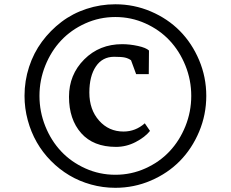

<svg xmlns="http://www.w3.org/2000/svg" viewBox="-20 -938 1080 898"><path d="M164.6 -489.7Q164.6 -415.5 191.9 -347.7Q219.2 -279.8 266.1 -230Q313 -180.2 379.2 -150.4Q445.3 -120.6 519.5 -120.6Q593.8 -120.6 659.9 -150.4Q726.1 -180.2 772.9 -230Q819.8 -279.8 847.2 -347.7Q874.5 -415.5 874.5 -489.7Q874.5 -563.5 847.2 -631.3Q819.8 -699.2 772.9 -749Q726.1 -798.8 659.9 -828.6Q593.8 -858.4 519.5 -858.4Q445.3 -858.4 379.2 -828.6Q313 -798.8 266.1 -749Q219.2 -699.2 191.9 -631.3Q164.6 -563.5 164.6 -489.7ZM94.7 -489.7Q94.7 -560.1 116 -625.2Q137.2 -690.4 176.3 -743.2Q215.3 -795.9 267.3 -835.4Q319.3 -875 384.5 -896.5Q449.7 -918 519.5 -918Q606.9 -918 685.8 -884.3Q764.6 -850.6 821.3 -793.2Q877.9 -735.8 911.4 -656.5Q944.8 -577.1 944.8 -489.7Q944.8 -401.9 911.4 -322.3Q877.9 -242.7 821.3 -185.1Q764.6 -127.4 685.8 -93.5Q606.9 -59.6 519.5 -59.6Q460.9 -59.6 405.8 -75Q350.6 -90.3 304 -118.2Q257.3 -146 218.3 -185.5Q179.2 -225.1 152.1 -272.5Q125 -319.8 109.9 -375.5Q94.7 -431.2 94.7 -489.7ZM522.5 -251Q416.5 -251 359.6 -315.4Q302.7 -379.9 302.7 -485.4Q302.7 -588.9 374 -660.2Q445.3 -731.4 551.3 -731.4Q586.9 -731.4 625 -723.1Q663.1 -714.8 676.8 -701.7L675.8 -591.3H616.7L592.8 -656.2Q580.6 -665 564.9 -668.7Q549.3 -672.4 513.7 -672.4Q459 -672.4 428.5 -627.2Q397.9 -582 397.9 -504.9Q397.9 -425.3 443.4 -374Q488.8 -322.8 557.6 -322.8Q613.8 -322.8 657.2 -361.3L681.6 -325.7Q658.2 -296.4 614.5 -273.7Q570.8 -251 522.5 -251Z"/></svg>

Font: HaufeMerriweather
Style: Regular
Weight: 400
Designer: Eben Sorkin ( eben@eyebytes.com )
Foundry: Eben Sorkin
Version: Version 1.56